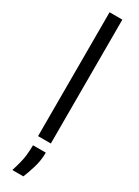

<svg xmlns="http://www.w3.org/2000/svg" viewBox="-240 -715 679 937"><g transform="rotate(30 99.5 -246.0)"><path d="M64 0V-698H136V0ZM38 206Q58 143 61.5 109.5Q65 76 65 51H137Q137 96 124 138Q111 180 100 206Z"/></g></svg>

Font: Bricolage Grotesque Condensed Light
Style: Regular
Weight: 300
Width: 3
Designer: Mathieu Triay
Foundry: Atelier Triay
Version: Version 1.000;gftools[0.9.30]